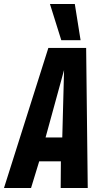

<svg xmlns="http://www.w3.org/2000/svg" viewBox="-57 -945 512 965"><path d="M-37 0 186 -704H376L384 0H248L249 -134H140L99 0ZM172 -254H256L265 -593ZM251 -743 194 -925H319L348 -743Z"/></svg>

Font: Georama Condensed
Style: Bold Italic
Weight: 700
Width: 3
Italic angle: -9°
Designer: Jean-Baptiste Levee
Foundry: Production Type
Version: Version 1.000